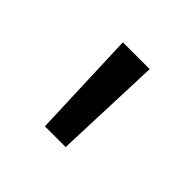

<svg xmlns="http://www.w3.org/2000/svg" viewBox="-82 -821 460 460"><g transform="rotate(45 148.0 -591.0)"><path d="M112.8 -453.1 102.5 -727.5H193.4L183.1 -453.1Z"/></g></svg>

Font: GitLab Sans
Style: Regular
Weight: 400
Designer: Rasmus Andersson
Foundry: Modifications by GitLab B.V., manufactured by rsms
Version: Version 4.000;git-c8fb6b7